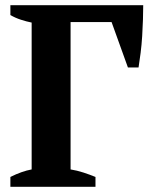

<svg xmlns="http://www.w3.org/2000/svg" viewBox="-20 -720 583 740"><path d="M252 -67Q277 -63 301.5 -55Q326 -47 348 -38V0H20V-38Q64 -60 102 -67V-633Q82 -637 60.5 -644Q39 -651 20 -662V-700H532Q532 -676 531 -645Q530 -614 528 -581Q526 -548 522 -516.5Q518 -485 514 -460H473L410 -635H252Z"/></svg>

Font: PT Serif
Style: Bold
Weight: 700
Designer: A.Korolkova, O.Umpeleva, V.Yefimov
Foundry: ParaType Ltd
Version: Version 1.000W OFL; ttfautohint (v1.6)